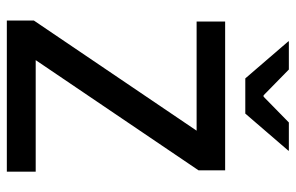

<svg xmlns="http://www.w3.org/2000/svg" viewBox="-172 -694 866 562"><g transform="rotate(90 261.0 -413.0)"><path d="M482.5 -84.5V0H40V-79L362.5 -555.5H43V-639H478.5V-561L156 -84.5ZM209.5 -698 101 -824V-825.5H183.5L259 -751.5H263L338.5 -825.5H421V-824L312.5 -698Z"/></g></svg>

Font: Anek Latin Medium Medium
Style: Regular
Weight: 500
Version: Version 1.003